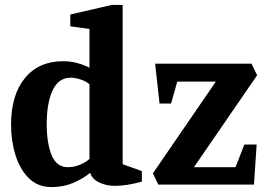

<svg xmlns="http://www.w3.org/2000/svg" viewBox="-20 -751 1090 781"><path d="M190 10Q134 10 97.5 -26Q61 -62 43 -120Q25 -178 25 -244Q25 -364 81 -433Q137 -502 237 -502Q265 -502 288.5 -496Q312 -490 327 -483.5Q342 -477 344 -475V-633L266 -644V-692L435 -731H479V-83L557 -55V-12Q523 -3 497 1Q471 5 446 5Q413 5 384 -8.5Q355 -22 347 -48Q316 -23 276.5 -6.5Q237 10 190 10ZM256 -71Q283 -71 308 -82Q333 -93 344 -105V-408Q331 -420 308.5 -427.5Q286 -435 268 -435Q218 -435 194 -383.5Q170 -332 170 -246Q170 -169 190 -120Q210 -71 256 -71ZM624 0 602 -46 858 -419H701L676 -330H629L611 -492H1003L1026 -445L769 -71H938L974 -163H1024L1013 0Z"/></svg>

Font: Manuale
Style: Regular
Weight: 400
Designer: Eduardo Tunni / Pablo Cosgaya
Foundry: Eduardo Tunni / Pablo Cosgaya
Version: Version 1.002